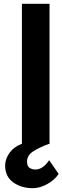

<svg xmlns="http://www.w3.org/2000/svg" viewBox="-20 -756 328 1008"><path d="M153 232Q92 232 49.5 201.5Q7 171 7 113Q7 80 29 48Q51 16 92 0L210 -6L235 0Q184 19 153 39.5Q122 60 122 92Q122 117 135.5 125.5Q149 134 166 134Q205 134 238 85L288 157Q266 190 227 211Q188 232 153 232ZM95 -736H240V0H95Z"/></svg>

Font: Reem Kufi Fun
Style: Regular
Weight: 400
Designer: Khaled Hosny
Version: Version 1.005